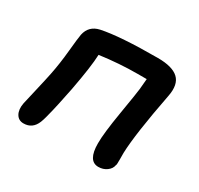

<svg xmlns="http://www.w3.org/2000/svg" viewBox="-117 -645 823 796"><g transform="rotate(30 295.0 -247.5)"><path d="M438 9.8Q388.2 9.8 388.2 -74.2Q387.7 -120.6 406 -230Q424.3 -339.4 425.8 -356Q429.2 -388.7 430.2 -405.8H386.2Q299.8 -405.8 207 -393.1Q205.1 -336.9 182.1 -214.8Q180.2 -206.5 174.6 -178.7Q168.9 -150.9 165.8 -136.2Q162.6 -121.6 157.5 -99.6Q152.3 -77.6 147.9 -61.5Q143.6 -45.4 139.2 -34.2Q122.1 8.8 79.1 8.8Q55.2 8.8 43.7 -11.2Q32.2 -31.2 38.1 -63Q39.6 -70.3 54.4 -133.8Q69.3 -197.3 75.2 -227.1Q86.4 -282.2 92.5 -346.7Q98.6 -411.1 102.1 -429.2Q112.3 -476.1 160.2 -486.8Q245.6 -504.9 426.8 -504.9Q496.6 -504.9 525.6 -477.8Q554.7 -450.7 543 -391.1Q502.9 -183.6 500 -92.8Q500 -88.9 500.2 -61.5Q500.5 -34.2 498 -33.2Q495.1 -15.1 478 -2.7Q460.9 9.8 438 9.8Z"/></g></svg>

Font: Shantell Sans Normal
Style: Italic
Weight: 500
Italic angle: -11.31°
Designer: Stephen Nixon, Anya Danilova, Shantell Martin
Foundry: Arrow Type
Version: Version 1.006;[559af2be0]